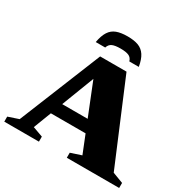

<svg xmlns="http://www.w3.org/2000/svg" viewBox="-199 -1071 1248 1255"><g transform="rotate(30 425.5 -443.0)"><path d="M187 -199.5V-288.5H542.5V-199.5ZM779 -68.5 859.5 -38V0H464.5V-38L545 -64.5L349.5 -552.5H364.5L177.5 -65.5L254 -38V0H-7.5V-38L71.5 -64.5L322 -682.5H521ZM412.5 -794Q370 -794 349.5 -784.2Q329 -774.5 321.5 -749.5H250Q259.5 -802 278.8 -831.8Q298 -861.5 330.5 -873.8Q363 -886 412.5 -886Q462.5 -886 494.8 -873.8Q527 -861.5 546.5 -831.8Q566 -802 575 -749.5H503.5Q496.5 -774.5 475.8 -784.2Q455 -794 412.5 -794Z"/></g></svg>

Font: Newsreader ExtraBold
Style: Regular
Weight: 800
Designer: Hugues Gentile
Foundry: Production Type
Version: Version 1.003